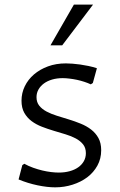

<svg xmlns="http://www.w3.org/2000/svg" viewBox="-20 -802 518 832"><path d="M76.7 -86.4 85.4 -92.3Q104 -82 124 -75Q144 -67.9 163.6 -63.2Q183.1 -58.6 201.4 -56.4Q219.7 -54.2 234.9 -54.2Q260.3 -54.2 281.7 -60.1Q303.2 -65.9 318.8 -76.9Q334.5 -87.9 343.3 -103.5Q352.1 -119.1 352.1 -138.2Q352.1 -161.1 340.1 -176.3Q328.1 -191.4 308.6 -201.9Q289.1 -212.4 263.9 -220Q238.8 -227.5 212.6 -235.4Q186.5 -243.2 161.4 -252.9Q136.2 -262.7 116.7 -277.3Q97.2 -292 85.2 -313.2Q73.2 -334.5 73.2 -365.7Q73.2 -398.9 87.4 -428.2Q101.6 -457.5 127.2 -479.5Q152.8 -501.5 188 -514.4Q223.1 -527.3 265.6 -527.3Q277.8 -527.3 293.7 -526.1Q309.6 -524.9 327.1 -522.5Q344.7 -520 363.5 -516.1Q382.3 -512.2 399.9 -506.3L382.3 -442.4L373.5 -436.5Q360.8 -442.4 345.2 -447.5Q329.6 -452.6 313.5 -456.1Q297.4 -459.5 281.2 -461.4Q265.1 -463.4 251.5 -463.4Q226.6 -463.4 205.8 -457.3Q185.1 -451.2 170.2 -440.2Q155.3 -429.2 146.7 -414.1Q138.2 -398.9 138.2 -380.9Q138.2 -358.9 150.1 -344Q162.1 -329.1 181.9 -318.6Q201.7 -308.1 226.8 -300.3Q252 -292.5 278.3 -284.4Q304.7 -276.4 329.8 -266.1Q355 -255.9 374.8 -240.7Q394.5 -225.6 406.5 -203.9Q418.5 -182.1 418.5 -150.9Q418.5 -114.3 402.1 -84.5Q385.7 -54.7 358.2 -33.9Q330.6 -13.2 294.4 -1.7Q258.3 9.8 219.2 9.8Q185.1 9.8 142.8 1Q100.6 -7.8 60.5 -24.4ZM198.7 -605.5 300.3 -782.2H383.3L249.5 -605.5Z"/></svg>

Font: Proza Libre
Style: Light
Weight: 300
Designer: Jasper de Waard
Foundry: Jasper de Waard
Version: Version 1.000; ttfautohint (v1.4.1.8-43bc)